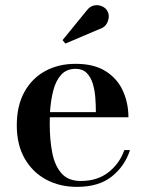

<svg xmlns="http://www.w3.org/2000/svg" viewBox="-20 -719 568 749"><path d="M369 -606 235 -549 224 -562.5 317.5 -677Q330 -694 346 -697.5Q362 -701 376.2 -695.2Q390.5 -689.5 397.5 -678.5Q409 -660 401 -636.8Q393 -613.5 369 -606ZM487 -133.5Q467.5 -72 416.8 -31Q366 10 280 10Q213.5 10 160.5 -18.2Q107.5 -46.5 76.5 -100.2Q45.5 -154 45.5 -230Q45.5 -306.5 75 -360Q104.5 -413.5 156.2 -441.8Q208 -470 275 -470Q348 -470 393.5 -440.5Q439 -411 460 -363.5Q481 -316 481 -261.5H174.5Q174 -249 174 -235Q174 -174 183.8 -123.5Q193.5 -73 219.8 -43Q246 -13 295 -13Q360 -13 403.2 -47Q446.5 -81 465 -133.5ZM275 -450.5Q240 -450.5 219 -427.8Q198 -405 188 -366.5Q178 -328 175 -281.5H354Q354 -308.5 351.8 -338.2Q349.5 -368 341.8 -393.2Q334 -418.5 318 -434.5Q302 -450.5 275 -450.5Z"/></svg>

Font: Bodoni* 11pt Medium
Style: Regular
Weight: 500
Version: Version 2.3